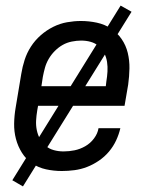

<svg xmlns="http://www.w3.org/2000/svg" viewBox="-20 -603 540 686"><path d="M201 8Q172 8 144.5 2Q117 -4 95 -19Q73 -34 58.5 -57Q44 -80 37 -106.5Q30 -133 30.5 -161.5Q31 -190 36 -219L56 -339Q60 -364 68 -389Q76 -414 90.5 -436.5Q105 -459 125.5 -477Q146 -495 170 -507Q194 -519 219.5 -523.5Q245 -528 269 -528Q298 -528 326 -522Q354 -516 376.5 -501Q399 -486 414.5 -463.5Q430 -441 436.5 -414Q443 -387 442.5 -358.5Q442 -330 438 -301L425 -225H116L113 -208Q110 -190 109 -172.5Q108 -155 111.5 -138Q115 -121 123 -106.5Q131 -92 143.5 -81.5Q156 -71 172.5 -66.5Q189 -62 207 -62Q227 -62 246.5 -66Q266 -70 284.5 -80.5Q303 -91 316 -108.5Q329 -126 332 -145H410Q405 -123 395 -101.5Q385 -80 369.5 -61.5Q354 -43 333.5 -29Q313 -15 291 -6.5Q269 2 246 5Q223 8 201 8ZM358 -295 360 -312Q363 -330 364 -347.5Q365 -365 362.5 -381.5Q360 -398 352.5 -413Q345 -428 332.5 -438.5Q320 -449 304 -453.5Q288 -458 270 -458Q254 -458 236.5 -454.5Q219 -451 204 -442.5Q189 -434 176 -421Q163 -408 154 -392.5Q145 -377 140.5 -360.5Q136 -344 133 -328L128 -295ZM62 63 24 41 411 -583 450 -561Z"/></svg>

Font: Iosevka Term Oblique
Style: Regular
Weight: 400
Italic angle: -9°
Monospace: yes
Designer: Belleve Invis
Foundry: Belleve Invis
Version: Version 31.4.0